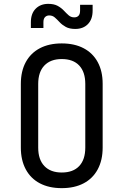

<svg xmlns="http://www.w3.org/2000/svg" viewBox="-20 -965 640 995"><path d="M300 10Q234 10 186.5 -15Q139 -40 113.5 -87.5Q88 -135 88 -200V-530Q88 -596 113.5 -643Q139 -690 186.5 -715Q234 -740 300 -740Q366 -740 413.5 -715Q461 -690 486.5 -643Q512 -596 512 -531V-200Q512 -135 486.5 -87.5Q461 -40 413.5 -15Q366 10 300 10ZM300 -71Q359 -71 390.5 -104.5Q422 -138 422 -200V-530Q422 -592 390.5 -625.5Q359 -659 300 -659Q242 -659 210 -625.5Q178 -592 178 -530V-200Q178 -138 210 -104.5Q242 -71 300 -71ZM370 -815Q340 -815 321 -825.5Q302 -836 289 -850Q276 -864 264 -874.5Q252 -885 235 -885Q222 -885 213.5 -876.5Q205 -868 205 -850V-820H140V-850Q140 -895 165 -920Q190 -945 230 -945Q260 -945 279 -934.5Q298 -924 311 -910Q324 -896 336 -885.5Q348 -875 365 -875Q379 -875 387 -883.5Q395 -892 395 -910V-940H460V-910Q460 -865 435.5 -840Q411 -815 370 -815Z"/></svg>

Font: JetBrains Mono Zero
Style: Regular-Zero
Weight: 400
Designer: Philipp Nurullin, Konstantin Bulenkov
Foundry: JetBrains
Version: Version 2.211